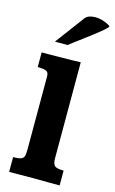

<svg xmlns="http://www.w3.org/2000/svg" viewBox="-134 -938 595 990"><g transform="rotate(15 164.0 -443.0)"><path d="M22.9 0Q22.9 -2 22.9 -13.4Q22.9 -24.9 22.9 -39.6Q22.9 -54.2 22.9 -65.7Q22.9 -77.1 22.9 -79.1Q53.7 -79.1 66.4 -84.7Q79.1 -90.3 81.8 -103.5Q84.5 -116.7 84.5 -140.1V-526.4Q84.5 -549.8 69.6 -554.9Q54.7 -560.1 25.4 -560.5V-638.7Q35.6 -638.7 59.6 -638.7Q83.5 -638.7 106 -639.2Q128.4 -639.6 134.8 -639.6Q159.2 -639.6 183.3 -640.1Q207.5 -640.6 233.4 -641.6V-129.4Q233.4 -98.6 245.1 -88.9Q256.8 -79.1 292.5 -79.1V0Q259.8 0 227.1 -0.2Q194.3 -0.5 151.9 -1Q112.8 -1 83 -0.5Q53.2 0 22.9 0ZM77.1 -710 192.4 -864.7Q200.7 -876 215.6 -880.9Q230.5 -885.7 247.1 -885.7Q266.6 -885.7 285.2 -879.9Q303.7 -874 315.9 -867.4Q328.1 -860.8 328.1 -858.4Q327.6 -853.5 310.8 -838.6Q293.9 -823.7 268.8 -804.2Q243.7 -784.7 217.5 -765.1Q191.4 -745.6 171.1 -730.5Q150.9 -715.3 145 -710Z"/></g></svg>

Font: Kameron
Style: Regular
Weight: 400
Designer: Vernon Adams
Foundry: Vernon Adams
Version: Version 1.100